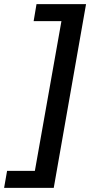

<svg xmlns="http://www.w3.org/2000/svg" viewBox="-45 -708 440 936"><path d="M217 208H-25L-10.5 125H125L254.5 -605H119L133 -688H374.5Z"/></svg>

Font: Lucymar Sans SemiBold
Style: Italic
Weight: 600
Italic angle: -10°
Foundry: The League of Moveable Type (original font) / Main changes by Cristiano Sobral with portions from Mirco Monsees
Version: Version 2.00;August 30, 2020;FontCreator 13.0.0.2681 64-bit